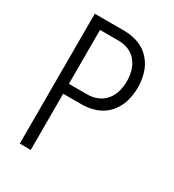

<svg xmlns="http://www.w3.org/2000/svg" viewBox="-178 -838 855 941"><g transform="rotate(30 250.0 -367.5)"><path d="M80 0V-735H248Q289 -735 327.5 -721Q366 -707 393.5 -676Q421 -645 432.5 -606Q444 -567 444 -526.5Q444 -486 432.5 -447Q421 -408 393.5 -377Q366 -346 327.5 -332Q289 -318 248 -318H142V0ZM142 -374H248Q277 -374 304 -385.5Q331 -397 349 -419.5Q367 -442 374.5 -470Q382 -498 382 -526.5Q382 -555 374.5 -583Q367 -611 349 -634Q331 -657 304 -668Q277 -679 248 -679H142Z"/></g></svg>

Font: Iosevka SS01 Light
Style: Regular
Weight: 300
Monospace: yes
Designer: Belleve Invis
Foundry: Belleve Invis
Version: 2.3.3; ttfautohint (v1.8.3)